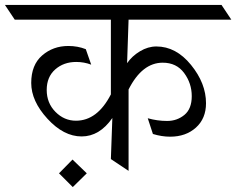

<svg xmlns="http://www.w3.org/2000/svg" viewBox="-78 -695 961 781"><path d="M200 -508Q238 -508 271 -495L293 -432Q264 -443 232 -443Q181 -443 146.5 -412.5Q112 -382 112 -329Q112 -276 147.5 -240Q183 -204 231 -204Q318 -204 373 -311V-615H-18L-58 -675H823L863 -615H445Q445 -612 442 -527Q439 -442 439 -438Q459 -467 491.5 -486.5Q524 -506 558 -506Q638 -506 699 -431Q760 -356 760 -275Q760 -213 719 -176Q678 -139 614 -139Q580 -139 544 -150L523 -214Q562 -203 602 -203Q642 -203 672 -227.5Q702 -252 702 -304Q702 -356 671 -398Q640 -440 584 -440Q500 -440 445 -331V0L373 -48L379 -215Q327 -140 254 -140Q181 -140 115 -212Q49 -284 49 -357.5Q49 -431 93.5 -469.5Q138 -508 200 -508ZM162 10 217 -46 275 10 218 66Z"/></svg>

Font: Halant
Style: Regular
Weight: 400
Designer: Hitesh Malaviya (Devanagari), Satya Rajpurohit (Latin)
Foundry: Indian Type Foundry
Version: Version 1.100;PS 1.0;hotconv 1.0.78;makeotf.lib2.5.61930; tt